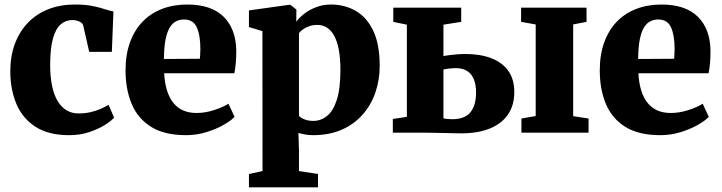

<svg xmlns="http://www.w3.org/2000/svg" viewBox="-20 -586 3188 848"><path d="M285 11Q194.5 11 137.2 -25.8Q80 -62.5 52.8 -126.2Q25.5 -190 25.5 -271.5Q25.5 -339 46 -393.2Q66.5 -447.5 104 -486.2Q141.5 -525 194 -545.5Q246.5 -566 310.5 -566Q357 -566 388.8 -559.5Q420.5 -553 442.8 -545.5Q465 -538 481 -535.5L474 -357H374L348 -471.5Q346 -481 337.8 -486.8Q329.5 -492.5 319 -495Q308.5 -497.5 299.5 -497.5Q271 -497.5 249 -479.2Q227 -461 214.5 -418.2Q202 -375.5 201.5 -301Q201.5 -247 210 -206.5Q218.5 -166 234.8 -139.2Q251 -112.5 274.2 -98.8Q297.5 -85 325 -85Q355 -85 379.2 -90.5Q403.5 -96 423.8 -104.8Q444 -113.5 459.5 -123L484 -66.5Q472 -52.5 443.8 -34.5Q415.5 -16.5 374.8 -2.8Q334 11 285 11Z M801.5 11Q706.5 11 647.8 -25.5Q589 -62 561.8 -126.5Q534.5 -191 534.5 -275Q534.5 -344.5 554 -398.5Q573.5 -452.5 609.2 -489.8Q645 -527 695.2 -546.5Q745.5 -566 807 -566Q912.5 -566 967 -512.8Q1021.5 -459.5 1023.5 -364.5Q1023.5 -330.5 1021.2 -305.8Q1019 -281 1015 -262.5H705Q707.5 -219 717.8 -186.2Q728 -153.5 746 -131.2Q764 -109 789.5 -98Q815 -87 848 -87Q887 -87 927 -100.2Q967 -113.5 989 -128L1016 -70Q1001 -53.5 968.2 -34.8Q935.5 -16 892 -2.5Q848.5 11 801.5 11ZM704 -325.5 863 -326.5Q863.5 -337.5 864.2 -348.2Q865 -359 865 -370Q865 -430 849.2 -465Q833.5 -500 792.5 -500Q774 -500 758.2 -492.2Q742.5 -484.5 730.5 -465.8Q718.5 -447 711.5 -413Q704.5 -379 704 -325.5Z M1079.5 241.5V182.5L1139.5 169.5L1139 -448.5L1079.5 -466.5V-540L1258.5 -565H1262L1289 -544L1288.5 -490Q1301.5 -508 1324 -525.5Q1346.5 -543 1376.8 -554.5Q1407 -566 1442 -566Q1502 -566 1550.8 -538.2Q1599.5 -510.5 1628.2 -450.8Q1657 -391 1657 -295Q1657 -233.5 1638.2 -178.2Q1619.5 -123 1582 -80.2Q1544.5 -37.5 1489.5 -13.2Q1434.5 11 1362.5 11Q1344.5 11 1326.2 7.8Q1308 4.5 1298 1L1300.5 80.5V169.5L1384.5 182.5V241.5ZM1364 -52Q1397 -52 1424.2 -73.8Q1451.5 -95.5 1467.5 -144.8Q1483.5 -194 1483.5 -277Q1483.5 -330.5 1476 -368.2Q1468.5 -406 1454.8 -430Q1441 -454 1422.5 -465Q1404 -476 1382 -476Q1363 -476 1347.2 -470.8Q1331.5 -465.5 1319.5 -457.2Q1307.5 -449 1300.5 -440V-74.5Q1307.5 -65.5 1324.8 -58.8Q1342 -52 1364 -52Z M2283 0V-62.5L2346 -73.5V-478L2281.5 -489.5V-552H2570.5V-489.5L2511.5 -478V-73L2579.5 -62.5V0ZM1715 0V-60.5L1777 -70V-477L1717 -489.5V-552H2017V-489.5L1938.5 -477V-338.5Q1949 -340.5 1964.2 -342.5Q1979.5 -344.5 1998.2 -346Q2017 -347.5 2036.5 -347.5Q2101 -347.5 2149.2 -329.2Q2197.5 -311 2224.5 -273.8Q2251.5 -236.5 2251.5 -179.5Q2251.5 -120.5 2223.2 -79.8Q2195 -39 2142.5 -18Q2090 3 2017 3Q2009 3 1988 2.5Q1967 2 1941.2 1.5Q1915.5 1 1892.5 0.5Q1869.5 0 1856.5 0ZM1977 -59.5Q2033.5 -59.5 2058 -90.5Q2082.5 -121.5 2082.5 -176.5Q2082.5 -230.5 2059.8 -257.8Q2037 -285 1993.5 -285Q1978 -285 1963.5 -283.2Q1949 -281.5 1938.5 -279V-63.5Q1945.5 -61.5 1955.8 -60.5Q1966 -59.5 1977 -59.5Z M2896 11Q2801 11 2742.2 -25.5Q2683.5 -62 2656.2 -126.5Q2629 -191 2629 -275Q2629 -344.5 2648.5 -398.5Q2668 -452.5 2703.8 -489.8Q2739.5 -527 2789.8 -546.5Q2840 -566 2901.5 -566Q3007 -566 3061.5 -512.8Q3116 -459.5 3118 -364.5Q3118 -330.5 3115.8 -305.8Q3113.5 -281 3109.5 -262.5H2799.5Q2802 -219 2812.2 -186.2Q2822.5 -153.5 2840.5 -131.2Q2858.5 -109 2884 -98Q2909.5 -87 2942.5 -87Q2981.5 -87 3021.5 -100.2Q3061.5 -113.5 3083.5 -128L3110.5 -70Q3095.5 -53.5 3062.8 -34.8Q3030 -16 2986.5 -2.5Q2943 11 2896 11ZM2798.5 -325.5 2957.5 -326.5Q2958 -337.5 2958.8 -348.2Q2959.5 -359 2959.5 -370Q2959.5 -430 2943.8 -465Q2928 -500 2887 -500Q2868.5 -500 2852.8 -492.2Q2837 -484.5 2825 -465.8Q2813 -447 2806 -413Q2799 -379 2798.5 -325.5Z"/></svg>

Font: Merriweather 28pt Black
Style: Regular
Weight: 900
Version: Version 2.100